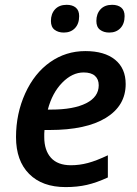

<svg xmlns="http://www.w3.org/2000/svg" viewBox="-20 -760 565 790"><path d="M324.2 -461.9Q277.3 -461.9 236.1 -419.9Q194.8 -377.9 176.8 -309.1H190.9Q282.7 -309.1 334.5 -335.2Q386.2 -361.3 386.2 -409.2Q386.2 -434.1 370.6 -448Q355 -461.9 324.2 -461.9ZM250 9.8Q153.8 9.8 99.9 -44.4Q45.9 -98.6 45.9 -195.8Q45.9 -292.5 83.7 -375.7Q121.6 -459 186.3 -504.4Q251 -549.8 331.1 -549.8Q409.7 -549.8 453.4 -514.4Q497.1 -479 497.1 -414.1Q497.1 -325.2 415.8 -275.1Q334.5 -225.1 184.1 -225.1H163.1L162.1 -210V-195.8Q162.1 -141.6 189.7 -110.8Q217.3 -80.1 272 -80.1Q307.1 -80.1 341.8 -89.4Q376.5 -98.6 423.8 -121.1V-29.8Q377 -8.3 337.6 0.7Q298.3 9.8 250 9.8ZM189.5 -673.8Q189.5 -703.1 206.5 -721.7Q223.6 -740.2 254.4 -740.2Q277.8 -740.2 291.7 -728.8Q305.7 -717.3 305.7 -693.8Q305.7 -662.1 288.3 -644Q271 -626 242.7 -626Q219.7 -626 204.6 -637.5Q189.5 -648.9 189.5 -673.8ZM376.5 -673.8Q376.5 -703.1 393.6 -721.7Q410.6 -740.2 441.4 -740.2Q464.8 -740.2 478.8 -728.8Q492.7 -717.3 492.7 -693.8Q492.7 -662.1 475.3 -644Q458 -626 429.7 -626Q406.7 -626 391.6 -637.5Q376.5 -648.9 376.5 -673.8Z"/></svg>

Font: TypoPRO Open Sans
Style: Italic
Weight: 600
Italic angle: -12°
Foundry: Ascender Corporation
Version: Version 1.10